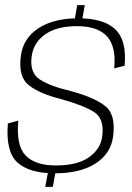

<svg xmlns="http://www.w3.org/2000/svg" viewBox="-20 -710 512 745"><path d="M268.5 -627 297.5 -626.5 309 -690H279.5ZM155.5 15H185L196.5 -48.5H167.5ZM192 -37.5Q292 -37.5 351.2 -76Q410.5 -114.5 419 -181Q430 -264.5 389.2 -297.8Q348.5 -331 255.5 -356.5Q174 -375.5 134 -402Q94 -428.5 103 -492Q110 -544.5 155 -576.5Q200 -608.5 279 -608.5Q359.5 -608.5 395.5 -568.5Q431.5 -528.5 423 -444.5L463.5 -455Q472.5 -553 427.5 -596Q382.5 -639 284 -639Q187.5 -639 128.8 -600.2Q70 -561.5 61 -493.5Q50 -413.5 90.8 -380.2Q131.5 -347 217 -325.5Q303.5 -301.5 344.8 -275.5Q386 -249.5 376.5 -180.5Q370.5 -132 325.5 -100Q280.5 -68 197 -68Q116.5 -68 79.2 -106.8Q42 -145.5 51 -242L10.5 -231Q1.5 -121 48 -79.2Q94.5 -37.5 192 -37.5Z"/></svg>

Font: Anybody UltraCondensed Thin ExtraLight
Style: Italic
Weight: 250
Italic angle: -10°
Version: Version 1.111